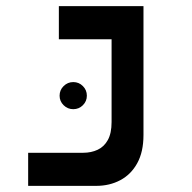

<svg xmlns="http://www.w3.org/2000/svg" viewBox="-20 -606 626 626"><path d="M71.8 0V-107.9H251.5Q277.3 -107.9 298.3 -117.7Q319.3 -127.4 331.5 -149.4Q343.8 -171.4 343.8 -208V-585.9H447.8V-166Q447.8 -110.8 427.5 -74Q407.2 -37.1 372.3 -18.6Q337.4 0 293.5 0ZM171.9 -478V-585.9H433.6V-478ZM218.8 -250Q200.7 -250 187.5 -262.9Q174.3 -275.9 174.3 -293.9Q174.3 -312.5 187.5 -325.4Q200.7 -338.4 218.8 -338.4Q237.3 -338.4 250.2 -325.4Q263.2 -312.5 263.2 -293.9Q263.2 -275.9 250.2 -262.9Q237.3 -250 218.8 -250Z"/></svg>

Font: Cascadia Code Medium
Style: Regular
Weight: 500
Monospace: yes
Designer: Aaron Bell
Foundry: Saja Typeworks
Version: Version 2407.024